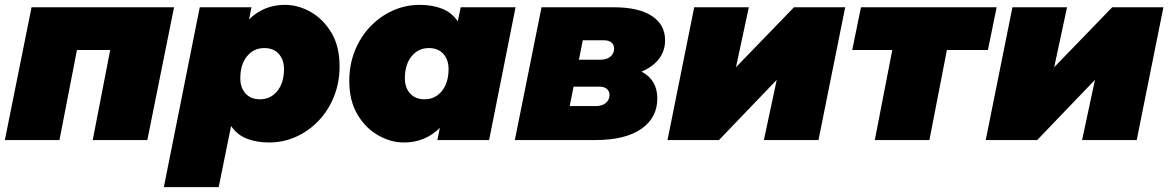

<svg xmlns="http://www.w3.org/2000/svg" viewBox="-22 -577 4813 791"><path d="M-2 0 108 -547H695L585 0H360L432 -371H295L223 0Z M1086 10Q1036 10 995.5 -5.5Q955 -21 930 -58L879 194H653L801 -547H1014L1004 -497Q1065 -557 1152 -557Q1207 -557 1258.5 -527.5Q1310 -498 1343.5 -442Q1377 -386 1377 -304Q1377 -237 1354 -179.5Q1331 -122 1290.5 -79.5Q1250 -37 1197.5 -13.5Q1145 10 1086 10ZM1049 -168Q1093 -168 1120.5 -202Q1148 -236 1148 -293Q1148 -331 1126.5 -355Q1105 -379 1067 -379Q1023 -379 995.5 -345Q968 -311 968 -254Q968 -216 989.5 -192Q1011 -168 1049 -168Z M1642 10Q1588 10 1536 -19.5Q1484 -49 1450.5 -105.5Q1417 -162 1417 -243Q1417 -311 1440 -368Q1463 -425 1503.5 -467.5Q1544 -510 1596.5 -533.5Q1649 -557 1708 -557Q1758 -557 1798.5 -541.5Q1839 -526 1864 -489L1876 -547H2102L1993 0H1780L1790 -50Q1729 10 1642 10ZM1727 -168Q1771 -168 1798.5 -202Q1826 -236 1826 -293Q1826 -331 1804.5 -355Q1783 -379 1745 -379Q1701 -379 1673.5 -345Q1646 -311 1646 -254Q1646 -216 1667.5 -192Q1689 -168 1727 -168Z M2099 0 2209 -547H2508Q2608 -547 2663 -511.5Q2718 -476 2718 -411Q2718 -367 2692.5 -334Q2667 -301 2621 -282Q2686 -248 2686 -171Q2686 -92 2620 -46Q2554 0 2430 0ZM2325 -140H2433Q2459 -140 2474 -153Q2489 -166 2489 -185Q2489 -202 2478 -211Q2467 -220 2448 -220H2341ZM2363 -331H2452Q2478 -331 2493 -344Q2508 -357 2508 -376Q2508 -393 2497 -402Q2486 -411 2467 -411H2379Z M2728 0 2838 -547H3063L3010 -300L3249 -547H3460L3350 0H3125L3178 -248L2940 0Z M3582 0 3654 -371H3489L3525 -547H4084L4048 -371H3879L3807 0Z M4039 0 4149 -547H4374L4321 -300L4560 -547H4771L4661 0H4436L4489 -248L4251 0Z"/></svg>

Font: Montserrat Black
Style: Italic
Weight: 900
Italic angle: -11.3°
Designer: Julieta Ulanovsky
Foundry: Julieta Ulanovsky
Version: Version 9.000; ttfautohint (v1.8.4.7-5d5b)